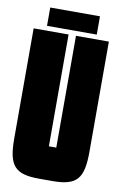

<svg xmlns="http://www.w3.org/2000/svg" viewBox="-91 -863 579 920"><g transform="rotate(10 198.5 -403.5)"><path d="M319 -723V-812H77V-723ZM186 -700H16V-165C16 -33 47 5 167 5H231C351 5 382 -33 382 -165V-700H222V-156H186Z"/></g></svg>

Font: Queering Heavy
Style: Bold
Weight: 900
Designer: Adam Naccarato
Foundry: adamnac
Version: Version 2.000;hotconv 1.0.109;makeotfexe 2.5.65596